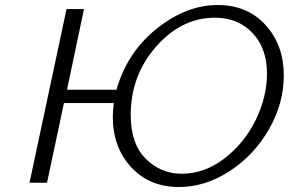

<svg xmlns="http://www.w3.org/2000/svg" viewBox="-20 -731 1155 768"><path d="M98.1 0 246.1 -694.8H315.9L248 -372.1H445.8Q488.8 -522 606.9 -616.5Q725.1 -710.9 851.1 -710.9Q969.2 -710.9 1042.2 -630.9Q1115.2 -550.8 1115.2 -429.2Q1115.2 -317.4 1055.7 -213.6Q996.1 -109.9 898.4 -46.4Q800.8 17.1 695.8 17.1Q577.6 17.1 504.4 -62.5Q431.2 -142.1 431.2 -264.2Q431.2 -283.2 435.1 -318.8H235.8L168 0ZM502.9 -271Q502.9 -155.8 563 -95.9Q623 -36.1 707 -36.1Q798.8 -36.1 878.9 -98.1Q959 -160.2 1003.4 -252.2Q1047.9 -344.2 1047.9 -437Q1047.9 -538.1 990 -599.1Q932.1 -660.2 839.8 -660.2Q706.1 -660.2 604.5 -544.7Q502.9 -429.2 502.9 -271Z"/></svg>

Font: CMU Bright
Style: Oblique
Weight: 500
Italic angle: -12°
Version: Version 0.7.0